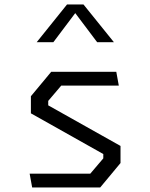

<svg xmlns="http://www.w3.org/2000/svg" viewBox="-20 -822 660 842"><path d="M121 0H419.5L508.5 -107V-182L191.5 -360V-379.5L248.5 -446.5H501L490 -507H204.5L115.5 -400V-325L433 -146.5V-127.5L376 -60.5H110ZM141 -637H214L310 -764.5L406 -637H479.5L346 -802.5H274Z"/></svg>

Font: Monaspace Krypton Light
Style: Regular
Weight: 300
Designer: Riley Cran & the Lettermatic Team
Foundry: Lettermatic
Version: Version 1.101 (Monaspace Krypton)